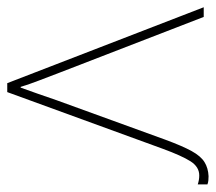

<svg xmlns="http://www.w3.org/2000/svg" viewBox="-52 -528 581 516"><g transform="rotate(90 238.0 -270.5)"><path d="M454 -541Q459 -541 465 -540.5Q471 -540 476 -538V-512Q464 -516 452 -516Q429 -516 414 -492.5Q399 -469 380 -417L228 0H204L0 -528H26L176 -140Q187 -111 197 -85Q207 -59 214 -36H216Q224 -58 232 -81Q240 -104 250 -133L356 -425Q373 -471 386.5 -495.5Q400 -520 416 -530Q432 -540 454 -541Z"/></g></svg>

Font: Noto Sans Thin
Style: Regular
Weight: 100
Designer: Monotype Design Team
Foundry: Monotype Imaging Inc.
Version: Version 2.007